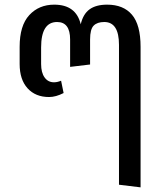

<svg xmlns="http://www.w3.org/2000/svg" viewBox="-20 -599 714 821"><path d="M438 -579.1Q507.8 -579.1 544.4 -535.9Q581.1 -492.7 581.1 -398.9V202.1L488.8 190.9V-407.2Q488.8 -504.9 425.8 -504.9Q396 -504.9 380.6 -489.5Q365.2 -474.1 365.2 -430.2V-323.2L279.8 -313V-430.2Q279.8 -504.9 224.1 -504.9Q155.8 -504.9 155.8 -396V-325.2Q155.8 -288.6 170.7 -267.8Q185.5 -247.1 210.9 -247.1Q225.1 -247.1 241.2 -253.9L252 -201.2Q218.8 -184.1 189.9 -184.1Q131.8 -184.1 97.9 -221.4Q64 -258.8 64 -325.2V-398.9Q64 -489.7 105.2 -534.4Q146.5 -579.1 211.9 -579.1Q305.2 -579.1 325.2 -495.1Q335.4 -539.1 363 -559.1Q390.6 -579.1 438 -579.1Z"/></svg>

Font: FiraGO
Style: Regular
Weight: 400
Designer: bBox Type
Foundry: bBox Type GmbH
Version: Version 1.001;PS 001.001;hotconv 1.0.88;makeotf.lib2.5.64775